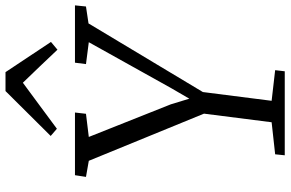

<svg xmlns="http://www.w3.org/2000/svg" viewBox="-194 -834 1029 680"><g transform="rotate(-90 320.0 -494.5)"><path d="M109.5 0 113 -34 226.5 -46.5 257 -286 90 -694 33 -704 39 -743H261L256.5 -704L174.5 -694L290 -403.5L310 -338L347.5 -402.5L510 -694L432.5 -704L437.5 -743H640.5L636.5 -704L576.5 -695L333.5 -290L302.5 -46.5L411 -34L407 0ZM178 -829 337 -989H404L511 -828L483.5 -805Q454.5 -835.5 425.2 -866.5Q396 -897.5 366.5 -927.5Q325.5 -897.5 285.2 -867.5Q245 -837.5 203.5 -807Z"/></g></svg>

Font: Merriweather 24pt Light
Style: Italic
Weight: 300
Italic angle: -7.8°
Version: Version 2.101